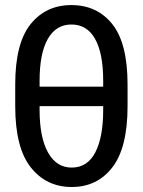

<svg xmlns="http://www.w3.org/2000/svg" viewBox="-20 -742 574 772"><path d="M492.9 -402V-315.3Q492.9 -148.1 431.8 -69.1Q370.7 9.9 268.5 9.9Q166.2 9.9 103.7 -69.1Q41.2 -148.1 41.2 -315.3V-402Q41.2 -568.2 103 -644.9Q164.8 -721.6 267 -721.6Q370.4 -721.6 431.6 -644.9Q492.9 -568.2 492.9 -402ZM139.2 -417.6V-393.5H394.9V-417.6Q394.9 -527.3 362.4 -585.4Q329.9 -643.5 267 -643.5Q205.3 -643.5 172.2 -585.4Q139.2 -527.3 139.2 -417.6ZM394.9 -299.7V-315.3H139.2V-299.7Q139.2 -190 172.9 -129.1Q206.7 -68.2 268.5 -68.2Q331.3 -68.2 363.1 -129.1Q394.9 -190 394.9 -299.7Z"/></svg>

Font: Interface
Style: Regular
Weight: 400
Designer: Rasmus Andersson
Foundry: rsms
Version: Version 1.8